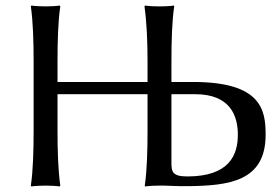

<svg xmlns="http://www.w3.org/2000/svg" viewBox="-20 -668 1006 691"><path d="M556 0C568 0 582 0 597 1C617 2 637 2 658 2C802 0 936 -14 936 -183C936 -272 921 -373 675 -373H597V-445C597 -520 599 -592 607 -645L606 -648C606 -648 589 -645 554 -645C520 -645 502 -648 502 -648L500 -645C508 -588 511 -520 511 -445V-373H187V-445C187 -520 189 -592 197 -645L195 -648C183 -646 156 -645 144 -645C132 -645 105 -646 93 -648L91 -645C99 -588 101 -520 101 -445V-200C101 -125 99 -54 91 0L93 3C105 1 132 0 144 0C156 0 183 1 195 3L197 0C189 -57 187 -125 187 -200V-329H511V-200C511 -125 509 -54 501 0L502 3C502 3 522 0 556 0ZM597 -329H682C810 -329 836 -250 836 -183C836 -111 806 -33 654 -33C599 -33 597 -51 597 -84Z"/></svg>

Font: Libertinus Sans
Style: Regular
Weight: 400
Designer: Philipp H. Poll, Khaled Hosny
Foundry: Caleb Maclennan
Version: Version 7.050;RELEASE